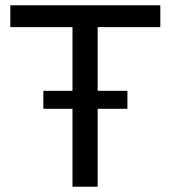

<svg xmlns="http://www.w3.org/2000/svg" viewBox="-20 -706 646 726"><path d="M254.1 0V-603.4H19V-686H586.2V-603.4H349.2V0ZM143.9 -294.6V-362.6H461.8V-294.6Z"/></svg>

Font: Archivo Variable SemiBold
Style: Regular
Weight: 600
Designer: Hector Gatti
Foundry: Omnibus-Type
Version: Version 2.001